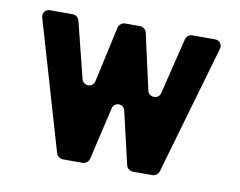

<svg xmlns="http://www.w3.org/2000/svg" viewBox="-59 -554 791 632"><g transform="rotate(10 336.0 -238.0)"><path d="M421 0H486C495 0 505 -7 508 -16L633 -448C637 -463 627 -476 612 -476H535C526 -476 516 -468 514 -459L468 -271C463 -249 430 -249 425 -271L383 -459C381 -468 371 -476 361 -476H311C301 -476 291 -468 289 -459L248 -272C243 -249 211 -249 205 -271L158 -459C156 -468 146 -476 137 -476H60C45 -476 35 -463 39 -448L165 -16C168 -7 178 0 186 0H253C263 0 273 -8 275 -17L316 -193C321 -216 353 -216 358 -193L399 -17C401 -8 411 0 421 0Z"/></g></svg>

Font: DIN Rundschrift
Style: Breit
Weight: 400
Width: 7
Version: Version 1.027